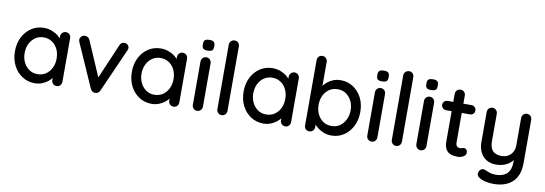

<svg xmlns="http://www.w3.org/2000/svg" viewBox="-65 -1207 5320 1873"><g transform="rotate(10 2594.5 -270.0)"><path d="M501 -534Q523 -534 537 -519.5Q551 -505 551 -483V-51Q551 -29 537 -14.5Q523 0 501 0Q480 0 465.5 -14.5Q451 -29 451 -51V-123L472 -120Q472 -102 457.5 -80Q443 -58 418 -37.5Q393 -17 359 -3.5Q325 10 286 10Q217 10 162 -25.5Q107 -61 75 -123Q43 -185 43 -264Q43 -345 75 -406.5Q107 -468 161.5 -503Q216 -538 283 -538Q326 -538 362.5 -524Q399 -510 426 -488Q453 -466 467.5 -441.5Q482 -417 482 -395L451 -392V-483Q451 -504 465.5 -519Q480 -534 501 -534ZM297 -82Q344 -82 380 -106Q416 -130 436 -171.5Q456 -213 456 -264Q456 -316 436 -357Q416 -398 380 -422Q344 -446 297 -446Q251 -446 215.5 -422Q180 -398 159.5 -357Q139 -316 139 -264Q139 -213 159.5 -171.5Q180 -130 215.5 -106Q251 -82 297 -82Z M691 -531Q706 -531 719.5 -523Q733 -515 739 -499L896 -136L877 -127L1036 -498Q1050 -531 1081 -530Q1101 -530 1114.5 -517.5Q1128 -505 1128 -485Q1128 -479 1126 -472.5Q1124 -466 1121 -460L931 -32Q918 -2 888 0Q873 2 858.5 -6.5Q844 -15 836 -32L647 -460Q645 -464 643 -470.5Q641 -477 641 -486Q641 -501 654.5 -516Q668 -531 691 -531Z M1659 -534Q1681 -534 1695 -519.5Q1709 -505 1709 -483V-51Q1709 -29 1695 -14.5Q1681 0 1659 0Q1638 0 1623.5 -14.5Q1609 -29 1609 -51V-123L1630 -120Q1630 -102 1615.5 -80Q1601 -58 1576 -37.5Q1551 -17 1517 -3.5Q1483 10 1444 10Q1375 10 1320 -25.5Q1265 -61 1233 -123Q1201 -185 1201 -264Q1201 -345 1233 -406.5Q1265 -468 1319.5 -503Q1374 -538 1441 -538Q1484 -538 1520.5 -524Q1557 -510 1584 -488Q1611 -466 1625.5 -441.5Q1640 -417 1640 -395L1609 -392V-483Q1609 -504 1623.5 -519Q1638 -534 1659 -534ZM1455 -82Q1502 -82 1538 -106Q1574 -130 1594 -171.5Q1614 -213 1614 -264Q1614 -316 1594 -357Q1574 -398 1538 -422Q1502 -446 1455 -446Q1409 -446 1373.5 -422Q1338 -398 1317.5 -357Q1297 -316 1297 -264Q1297 -213 1317.5 -171.5Q1338 -130 1373.5 -106Q1409 -82 1455 -82Z M1943 -51Q1943 -29 1929 -14.5Q1915 0 1893 0Q1872 0 1857.5 -14.5Q1843 -29 1843 -51V-479Q1843 -501 1857.5 -515.5Q1872 -530 1893 -530Q1915 -530 1929 -515.5Q1943 -501 1943 -479ZM1892 -596Q1863 -596 1850 -606.5Q1837 -617 1837 -642V-658Q1837 -683 1851 -693Q1865 -703 1893 -703Q1923 -703 1936 -692.5Q1949 -682 1949 -658V-642Q1949 -616 1935.5 -606Q1922 -596 1892 -596Z M2186 -51Q2186 -29 2171.5 -14.5Q2157 0 2136 0Q2115 0 2100.5 -14.5Q2086 -29 2086 -51V-689Q2086 -711 2101 -725.5Q2116 -740 2137 -740Q2159 -740 2172.5 -725.5Q2186 -711 2186 -689Z M2766 -534Q2788 -534 2802 -519.5Q2816 -505 2816 -483V-51Q2816 -29 2802 -14.5Q2788 0 2766 0Q2745 0 2730.5 -14.5Q2716 -29 2716 -51V-123L2737 -120Q2737 -102 2722.5 -80Q2708 -58 2683 -37.5Q2658 -17 2624 -3.5Q2590 10 2551 10Q2482 10 2427 -25.5Q2372 -61 2340 -123Q2308 -185 2308 -264Q2308 -345 2340 -406.5Q2372 -468 2426.5 -503Q2481 -538 2548 -538Q2591 -538 2627.5 -524Q2664 -510 2691 -488Q2718 -466 2732.5 -441.5Q2747 -417 2747 -395L2716 -392V-483Q2716 -504 2730.5 -519Q2745 -534 2766 -534ZM2562 -82Q2609 -82 2645 -106Q2681 -130 2701 -171.5Q2721 -213 2721 -264Q2721 -316 2701 -357Q2681 -398 2645 -422Q2609 -446 2562 -446Q2516 -446 2480.5 -422Q2445 -398 2424.5 -357Q2404 -316 2404 -264Q2404 -213 2424.5 -171.5Q2445 -130 2480.5 -106Q2516 -82 2562 -82Z M3221 -538Q3291 -538 3345.5 -503Q3400 -468 3432 -406.5Q3464 -345 3464 -265Q3464 -185 3432 -123Q3400 -61 3346 -25.5Q3292 10 3224 10Q3186 10 3152 -2.5Q3118 -15 3092 -34.5Q3066 -54 3049.5 -76Q3033 -98 3029 -117L3056 -130V-43Q3056 -22 3041.5 -7.5Q3027 7 3006 7Q2984 7 2970 -7Q2956 -21 2956 -43V-689Q2956 -711 2970 -725.5Q2984 -740 3006 -740Q3027 -740 3041.5 -725.5Q3056 -711 3056 -689V-408L3040 -417Q3043 -436 3059 -456.5Q3075 -477 3099.5 -496Q3124 -515 3155.5 -526.5Q3187 -538 3221 -538ZM3210 -446Q3162 -446 3126.5 -422Q3091 -398 3071 -357.5Q3051 -317 3051 -265Q3051 -213 3071 -171.5Q3091 -130 3126.5 -106Q3162 -82 3210 -82Q3257 -82 3292 -106Q3327 -130 3347.5 -172Q3368 -214 3368 -265Q3368 -317 3347.5 -357.5Q3327 -398 3292 -422Q3257 -446 3210 -446Z M3671 -51Q3671 -29 3657 -14.5Q3643 0 3621 0Q3600 0 3585.5 -14.5Q3571 -29 3571 -51V-479Q3571 -501 3585.5 -515.5Q3600 -530 3621 -530Q3643 -530 3657 -515.5Q3671 -501 3671 -479ZM3620 -596Q3591 -596 3578 -606.5Q3565 -617 3565 -642V-658Q3565 -683 3579 -693Q3593 -703 3621 -703Q3651 -703 3664 -692.5Q3677 -682 3677 -658V-642Q3677 -616 3663.5 -606Q3650 -596 3620 -596Z M3914 -51Q3914 -29 3899.5 -14.5Q3885 0 3864 0Q3843 0 3828.5 -14.5Q3814 -29 3814 -51V-689Q3814 -711 3829 -725.5Q3844 -740 3865 -740Q3887 -740 3900.5 -725.5Q3914 -711 3914 -689Z M4157 -51Q4157 -29 4143 -14.5Q4129 0 4107 0Q4086 0 4071.5 -14.5Q4057 -29 4057 -51V-479Q4057 -501 4071.5 -515.5Q4086 -530 4107 -530Q4129 -530 4143 -515.5Q4157 -501 4157 -479ZM4106 -596Q4077 -596 4064 -606.5Q4051 -617 4051 -642V-658Q4051 -683 4065 -693Q4079 -703 4107 -703Q4137 -703 4150 -692.5Q4163 -682 4163 -658V-642Q4163 -616 4149.5 -606Q4136 -596 4106 -596Z M4285 -520H4520Q4540 -520 4553.5 -506.5Q4567 -493 4567 -473Q4567 -454 4553.5 -441Q4540 -428 4520 -428H4285Q4265 -428 4251.5 -441.5Q4238 -455 4238 -474Q4238 -494 4251.5 -507Q4265 -520 4285 -520ZM4390 -650Q4412 -650 4426 -635.5Q4440 -621 4440 -599V-135Q4440 -117 4446 -106Q4452 -95 4462.5 -91Q4473 -87 4484 -87Q4495 -87 4503.5 -91Q4512 -95 4524 -95Q4536 -95 4546 -84Q4556 -73 4556 -54Q4556 -30 4530 -15Q4504 0 4474 0Q4457 0 4434 -3Q4411 -6 4389.5 -18Q4368 -30 4354 -56.5Q4340 -83 4340 -131V-599Q4340 -621 4354.5 -635.5Q4369 -650 4390 -650Z M5069 -530Q5091 -530 5105 -515.5Q5119 -501 5119 -479V-49Q5119 39 5085.5 94Q5052 149 4995.5 174.5Q4939 200 4868 200Q4832 200 4796 193.5Q4760 187 4737 175Q4713 164 4703 148Q4693 132 4700 113Q4707 89 4724 80.5Q4741 72 4759 79Q4776 86 4804 97Q4832 108 4868 108Q4917 108 4951 92Q4985 76 5002.5 42Q5020 8 5020 -46V-115L5036 -91Q5020 -58 4994 -36Q4968 -14 4932.5 -2Q4897 10 4854 10Q4799 10 4759.5 -14.5Q4720 -39 4699 -82.5Q4678 -126 4678 -182V-479Q4678 -501 4692 -515.5Q4706 -530 4728 -530Q4749 -530 4763.5 -515.5Q4778 -501 4778 -479V-209Q4778 -143 4807 -112.5Q4836 -82 4893 -82Q4931 -82 4959 -98Q4987 -114 5003 -142.5Q5019 -171 5019 -209V-479Q5019 -501 5033.5 -515.5Q5048 -530 5069 -530Z"/></g></svg>

Font: Quicksand SemiBold
Style: Regular
Weight: 600
Designer: Andrew Paglinawan
Foundry: Andrew Paglinawan
Version: Version 3.006